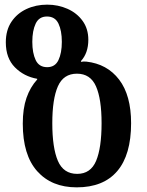

<svg xmlns="http://www.w3.org/2000/svg" viewBox="-20 -793 631 826"><path d="M310 13Q202 13 140 -56.5Q78 -126 78 -261Q78 -326 94 -372Q110 -418 140 -451V-454Q83 -464 44 -503.5Q5 -543 5 -611Q5 -663 29 -699Q53 -735 93.5 -754Q134 -773 183 -773Q230 -773 270.5 -755Q311 -737 335.5 -703Q360 -669 360 -622Q360 -565 328 -530L329 -527Q338 -529 351 -528Q441 -518 492.5 -450.5Q544 -383 544 -263Q544 -127 484.5 -57Q425 13 310 13ZM183 -504Q217 -504 231.5 -534.5Q246 -565 246 -613Q246 -661 231.5 -691.5Q217 -722 182 -722Q148 -722 133.5 -691.5Q119 -661 119 -613Q119 -565 133.5 -534.5Q148 -504 183 -504ZM312 -45Q370 -45 393.5 -101Q417 -157 417 -263Q417 -367 393 -421.5Q369 -476 311 -476Q253 -476 229 -421.5Q205 -367 205 -263Q205 -157 229 -101Q253 -45 312 -45Z"/></svg>

Font: Noto Serif Georgian SemiCondensed SemiBold
Style: Regular
Weight: 600
Width: 4
Designer: Monotype Design Team, Akaki Razmadze
Foundry: Google LLC
Version: Version 2.003; ttfautohint (v1.8.4.7-5d5b)